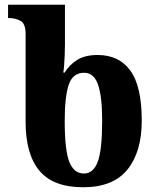

<svg xmlns="http://www.w3.org/2000/svg" viewBox="-20 -780 665 810"><path d="M331 10Q205 10 146.5 -59.5Q88 -129 88 -267V-637Q88 -680 66.5 -692Q45 -704 16 -704H14V-760H254V-593Q254 -573 253 -549Q252 -525 250.5 -504.5Q249 -484 247 -474H253Q273 -507 306 -527.5Q339 -548 392 -548Q482 -548 530 -482Q578 -416 578 -271Q578 -139 517.5 -64.5Q457 10 331 10ZM334 -48Q374 -48 392.5 -98Q411 -148 411 -271Q411 -373 393.5 -423Q376 -473 335 -473Q287 -473 270 -422.5Q253 -372 253 -270Q253 -146 272.5 -97Q292 -48 334 -48Z"/></svg>

Font: Noto Serif SemiCondensed ExtraBold
Style: Regular
Weight: 800
Width: 4
Designer: Monotype Design Team
Foundry: Monotype Imaging Inc.
Version: Version 2.015